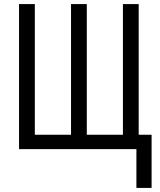

<svg xmlns="http://www.w3.org/2000/svg" viewBox="-20 -734 789 945"><path d="M726.1 -70.8V190.9H651.4V0H73.7V-713.9H151.4V-70.8H329.6V-713.9H407.2V-70.8H585V-713.9H662.6V-70.8Z"/></svg>

Font: Open Sans Condensed
Style: Regular
Weight: 400
Width: 3
Designer: Monotype Design Team
Foundry: Monotype Imaging Inc.
Version: Version 3.000